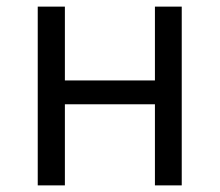

<svg xmlns="http://www.w3.org/2000/svg" viewBox="-20 -560 664 580"><path d="M94 0H176V-245H448V0H529V-540H448V-317H176V-540H94Z"/></svg>

Font: Noto Sans JP DemiLight
Style: Regular
Weight: 350
Designer: Ryoko NISHIZUKA 西塚涼子 (kana, bopomofo & ideographs); Paul D. Hunt (Latin, Greek & Cyrillic); Sandoll Communications 산돌커뮤니
Foundry: Adobe
Version: Version 2.004;hotconv 1.0.118;makeotfexe 2.5.65603